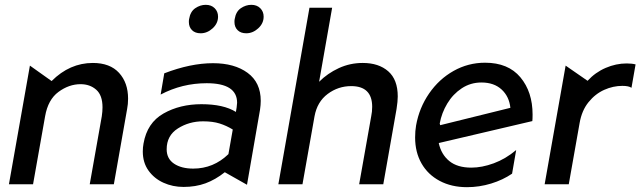

<svg xmlns="http://www.w3.org/2000/svg" viewBox="-20 -764 2655 796"><path d="M511 -355Q511 -421 473.5 -462Q436 -503 365 -503Q269 -503 194 -428L104 -492L17 0H117L167 -282Q179 -351 222.5 -383Q266 -415 314 -415Q353 -415 379 -392Q405 -369 405 -319Q405 -302 402 -282L352 0H452L507 -312Q511 -332 511 -355Z M781 -65Q732 -65 701.5 -85.5Q671 -106 671 -145Q671 -202 717.5 -231.5Q764 -261 822 -261Q862 -261 890.5 -252Q919 -243 945 -227L927 -125Q865 -65 781 -65ZM1061 -346Q1061 -422 1006.5 -462Q952 -502 863 -502Q770 -502 661 -460L646 -372Q735 -419 837 -419Q963 -419 963 -338Q963 -332 961 -318L958 -300Q907 -332 815 -332Q726 -332 658 -293.5Q590 -255 575 -169Q572 -153 572 -136Q572 -90 595.5 -57Q619 -24 657.5 -6.5Q696 11 741 11Q791 11 832 -4Q873 -19 912 -50L1004 2L1058 -309Q1061 -329 1061 -346ZM764 -685Q763 -681 763 -673Q763 -652 776 -639Q789 -626 812 -626Q839 -626 861.5 -646.5Q884 -667 884 -695Q884 -716 870 -730Q856 -744 833 -744Q810 -744 789.5 -730Q769 -716 764 -685ZM953 -685Q952 -681 952 -673Q952 -652 965 -639Q978 -626 1001 -626Q1028 -626 1050.5 -646.5Q1073 -667 1073 -695Q1073 -716 1059 -730Q1045 -744 1022 -744Q999 -744 978.5 -730Q958 -716 953 -685Z M1629 -364Q1629 -434 1589.5 -468.5Q1550 -503 1484 -503Q1431 -503 1384.5 -481.5Q1338 -460 1303 -425L1357 -732H1263L1134 0H1234L1284 -282Q1295 -342 1338.5 -374.5Q1382 -407 1436 -407Q1523 -407 1523 -321Q1523 -301 1519 -282L1469 0H1569L1624 -312Q1629 -344 1629 -364Z M1934 -69Q1876 -69 1842.5 -96.5Q1809 -124 1799 -171L2187 -262Q2188 -271 2188 -289Q2188 -383 2137.5 -443.5Q2087 -504 1991 -504Q1921 -504 1860.5 -470Q1800 -436 1759 -376.5Q1718 -317 1705 -244Q1701 -221 1701 -194Q1701 -133 1727.5 -86.5Q1754 -40 1803 -14Q1852 12 1916 12Q1967 12 2016 -3Q2065 -18 2103 -44L2120 -142Q2076 -105 2027 -87Q1978 -69 1934 -69ZM1976 -422Q2028 -422 2059.5 -393Q2091 -364 2096 -317L1805 -245L1803 -252Q1811 -296 1834.5 -335Q1858 -374 1894.5 -398Q1931 -422 1976 -422Z M2578 -501Q2534 -501 2491 -482.5Q2448 -464 2416 -429L2325 -492L2238 0H2338L2383 -254Q2392 -306 2420 -340.5Q2448 -375 2485 -391.5Q2522 -408 2560 -408Q2587 -408 2598 -400L2615 -497Q2600 -501 2578 -501Z"/></svg>

Font: Geom
Style: Italic
Weight: 400
Italic angle: -10°
Version: Version 1.102